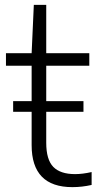

<svg xmlns="http://www.w3.org/2000/svg" viewBox="-20 -760 402 789"><path d="M356.5 -53V0Q317 9 277.5 9Q110 9 110 -163.5V-300.5H34V-344.5H110V-490H4.5V-541.5H110L119 -740H170V-541.5H347V-490H170V-344.5H323V-300.5H170V-173.5Q170 -104 199 -74.2Q228 -44.5 288.5 -44.5Q319 -44.5 356.5 -53Z"/></svg>

Font: Encode Sans Light
Style: Regular
Weight: 300
Designer: Multiple Designers
Foundry: Impallari Type
Version: Version 2.000